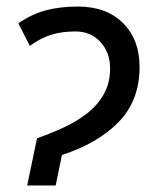

<svg xmlns="http://www.w3.org/2000/svg" viewBox="-20 -566 476 586"><path d="M63 0 93 -144Q133 -158 172.5 -176Q212 -194 244.5 -219Q277 -244 296.5 -278Q316 -312 316 -357Q316 -406 286.5 -438Q257 -470 210 -470Q170 -470 138 -460.5Q106 -451 71 -426L36 -495Q77 -523 120 -534.5Q163 -546 218 -546Q305 -546 355.5 -495.5Q406 -445 406 -362Q406 -259 342 -193.5Q278 -128 169 -93L150 0Z"/></svg>

Font: Noto Sans IKEA
Style: Italic
Weight: 400
Italic angle: -12°
Designer: Monotype Design Team
Foundry: Monotype Imaging Inc.
Version: Version 2.001